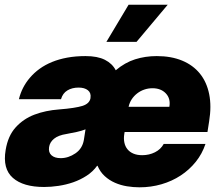

<svg xmlns="http://www.w3.org/2000/svg" viewBox="-20 -793 946 823"><path d="M4.3 -150.6Q14.2 -210.6 46.9 -246.8Q80.3 -283.7 127.8 -301.7Q175.4 -319.6 233 -323.9Q268.8 -326.7 293.7 -330.6Q318.5 -334.5 333.5 -339.1Q363.6 -348.7 367.9 -372.2V-373.6Q371.1 -394.9 356.7 -406.2Q342.3 -417.6 316.8 -417.6Q289.1 -417.6 269 -405.5Q248.9 -393.5 241.5 -367.9H61.1Q73.5 -419.4 108.3 -459.9Q126.4 -481.2 150 -498.2Q173.7 -515.3 203.1 -527.3Q232.6 -539.4 268.3 -546Q304 -552.6 346.6 -552.6Q398.1 -552.6 429.7 -536.6Q461.3 -520.6 476.2 -491.8Q515.3 -524.9 558.9 -538.7Q602.6 -552.6 652 -552.6Q713.8 -552.6 760.7 -533.2Q807.5 -513.8 836.8 -477.6Q866.1 -441.4 876.6 -389.6Q887.1 -337.7 876.4 -272.7L869.3 -227.3H514.2L512.8 -218.8Q509.6 -199.2 513 -182.5Q516.3 -165.8 526.1 -153.6Q535.9 -141.3 551.8 -134.6Q567.8 -127.8 589.5 -127.8Q619.3 -127.8 644.2 -140.3Q669 -152.7 681.8 -176.1H860.8Q846.6 -133.5 819.1 -99.3Q791.5 -65 754.4 -40.7Q717.3 -16.3 672.2 -3.2Q627.1 9.9 578.1 9.9Q551.5 9.9 524.3 5.5Q497.2 1.1 472.8 -9.6Q448.5 -20.2 429 -38Q409.4 -55.8 398.1 -82.4H396.3Q378.2 -57.2 351.4 -39.8Q324.6 -22.4 293.9 -11.7Q263.1 -1.1 230.8 3.7Q198.5 8.5 169 8.5Q79.5 8.5 35.2 -30.5Q-9.6 -69.6 4.3 -150.6ZM436.1 -613.6 531.2 -772.7H698.9L565.3 -613.6ZM240.1 -115.1Q273.1 -115.1 303.3 -135.7Q333.1 -155.9 339.5 -193.2L346.6 -238.6Q330.6 -232.2 309.8 -227.6Q289.1 -223 265.6 -218.8Q230.1 -213.4 211.6 -198.3Q193.2 -183.2 190.3 -161.9Q187.1 -139.6 200.8 -127.3Q214.5 -115.1 240.1 -115.1ZM706 -335.2Q712 -370.4 690.7 -392.8Q669.7 -414.8 633.5 -414.8Q615.4 -414.8 598.7 -409.1Q582 -403.4 568.4 -392.9Q554.7 -382.5 544.9 -367.9Q535.2 -353.3 531.2 -335.2Z"/></svg>

Font: Inter P Black
Style: Italic
Weight: 900
Italic angle: -9.40001°
Designer: Rasmus Andersson
Foundry: rsms
Version: Version 3.018;git-588b23468